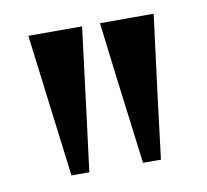

<svg xmlns="http://www.w3.org/2000/svg" viewBox="-48 -812 456 423"><g transform="rotate(-10 180.0 -600.5)"><path d="M320.3 -759.8Q280.3 -759.8 200.2 -759.8Q212.9 -653.3 240.2 -440.4Q252.9 -440.4 280.3 -440.4Q293 -546.9 320.3 -759.8ZM160.2 -759.8Q120.1 -759.8 40 -759.8Q53.7 -653.3 80.1 -440.4Q93.8 -440.4 120.1 -440.4Q133.8 -546.9 160.2 -759.8Z"/></g></svg>

Font: Alibu-Mazigh Belqasem 1
Style: Bold
Weight: 400
Designer: Mazigh Mubarik Belqasem
Version: Version 1.0